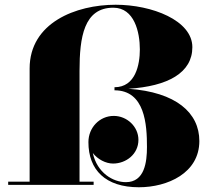

<svg xmlns="http://www.w3.org/2000/svg" viewBox="-20 -780 900 810"><path d="M14.5 -13.5V0H375V-13.5H315.5V-481C315.5 -623 334 -747.5 458 -747.5C547 -747.5 570 -644 570 -571.5C570 -507.5 552 -412 463 -412V-399C592 -399 600 -254 600 -160C600 -96 590 -11.5 511 -11.5C457.5 -11.5 390 -50 371.5 -134.5C392 -108 426 -90 457 -90C511.5 -90 564 -129.5 564 -190C564 -246 515.5 -291 460 -291C400 -291 353 -241.5 353 -180.5C353 -63.5 424.5 10 566 10C687 10 821 -50 821 -185C821 -304 723 -391.5 521.5 -405.5C688.5 -416 791.5 -473 791.5 -581C791.5 -694 621 -760 468 -760C300 -760 105 -684 105 -491V-13.5Z"/></svg>

Font: Bodoni* 16pt Fatface
Style: Regular
Weight: 900
Version: Version 2.3